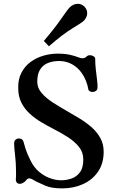

<svg xmlns="http://www.w3.org/2000/svg" viewBox="-20 -995 618 1029"><path d="M313.5 14.6Q256.3 14.6 224.1 0.5Q191.9 -13.7 175.3 -21.5Q161.6 -28.8 153.1 -33.9Q144.5 -39.1 136.7 -39.1Q132.8 -39.1 128.7 -36.9Q124.5 -34.7 121.1 -29.8Q111.8 -19 102.8 -14.4Q93.8 -9.8 85.9 -9.8Q76.2 -9.8 70.3 -16.4Q64.5 -22.9 64.9 -33.2Q65.9 -43.9 65.9 -53.2Q65.9 -62.5 65.9 -74.2Q65.9 -122.1 60.8 -163.1Q55.7 -204.1 55.7 -226.1Q55.7 -240.2 63.5 -246.6Q71.3 -252.9 80.6 -252.9Q102.1 -252.9 106.9 -232.4Q109.9 -220.2 116.9 -197.5Q124 -174.8 143.1 -135.7Q160.6 -99.1 188.2 -75.4Q215.8 -51.8 247.1 -40.3Q278.3 -28.8 307.1 -28.8Q336.4 -28.8 363.8 -38.3Q391.1 -47.9 408.9 -72.3Q426.8 -96.7 426.3 -141.1Q426.3 -179.2 402.8 -208.3Q379.4 -237.3 342.5 -260.7Q305.7 -284.2 266.1 -304.2Q232.9 -321.3 199.7 -341.1Q166.5 -360.8 139.2 -386Q111.8 -411.1 95 -444.1Q78.1 -477.1 77.6 -520.5Q76.2 -569.3 94.7 -605Q113.3 -640.6 144 -663.1Q174.8 -685.5 212.6 -696.5Q250.5 -707.5 288.1 -707.5Q328.1 -707.5 354.5 -701.4Q380.9 -695.3 397 -689Q413.1 -682.6 420.9 -682.6Q433.1 -682.6 437.5 -687Q441.9 -691.4 448.7 -695.8Q454.1 -699.2 461.9 -699.2Q472.2 -699.2 481.2 -693.6Q490.2 -688 490.2 -680.7Q490.2 -651.9 493.4 -623.3Q496.6 -594.7 499.8 -570.3Q502.9 -545.9 502.9 -529.3Q502.9 -514.2 494.6 -508.1Q486.3 -502 476.6 -502Q468.8 -502 462.2 -505.4Q455.6 -508.8 454.1 -513.2Q449.7 -539.1 440.4 -562.3Q431.2 -585.4 417.2 -604.7Q403.3 -624 385 -638.2Q366.7 -652.3 344.5 -660.2Q322.3 -668 296.4 -668Q263.7 -668 237.1 -657.5Q210.4 -647 195.1 -622.6Q179.7 -598.1 179.7 -556.6Q179.7 -523.9 203.1 -496.6Q226.6 -469.2 262.9 -445.8Q299.3 -422.4 337.9 -400.4Q370.6 -381.8 405.3 -360.8Q439.9 -339.8 469.5 -314.2Q499 -288.6 517.3 -256.1Q535.6 -223.6 535.6 -182.1Q535.6 -119.1 505.6 -75.2Q475.6 -31.2 425 -8.3Q374.5 14.6 313.5 14.6ZM242.2 -747.1 214.8 -775.4Q273.9 -844.7 308.8 -895.5Q343.8 -946.3 355 -957Q362.8 -964.4 373.8 -969.5Q384.8 -974.6 397.5 -974.6Q418 -974.6 433.6 -958.5Q440.9 -950.2 444.1 -941.9Q447.3 -933.6 447.3 -924.3Q447.3 -912.6 442.1 -902.1Q437 -891.6 429.2 -883.8Q418 -873 367.4 -842.5Q316.9 -812 242.2 -747.1Z"/></svg>

Font: Gelasio Medium
Style: Regular
Weight: 500
Designer: Eben Sorkin
Foundry: Eben Sorkin
Version: Version 1.008